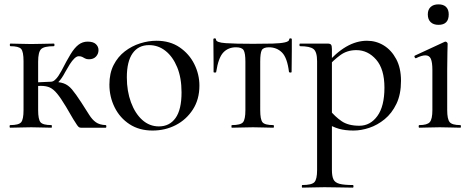

<svg xmlns="http://www.w3.org/2000/svg" viewBox="-20 -586 2165 881"><path d="M27 0Q24 0 24 -6Q24 -12 27 -12Q66 -12 77 -25Q88 -38 88 -81V-305Q88 -349 77 -361.5Q66 -374 28 -374Q25 -374 25 -380Q25 -386 28 -386Q47 -386 72 -385Q97 -384 123 -384Q152 -384 179.5 -385Q207 -386 227 -386Q230 -386 230 -380Q230 -374 227 -374Q182 -374 168.5 -360.5Q155 -347 155 -303V-81Q155 -38 166 -25Q177 -12 216 -12Q218 -12 218 -6Q218 0 216 0Q196 0 172 -1Q148 -2 123 -2Q97 -2 72 -1Q47 0 27 0ZM352 0Q348 0 344 -1.5Q340 -3 334 -11.5Q328 -20 316 -39.5Q304 -59 283 -96Q259 -136 242 -156.5Q225 -177 208.5 -184.5Q192 -192 167 -192Q150 -192 125 -189L124 -207Q140 -208 157.5 -208.5Q175 -209 190 -210Q205 -211 213 -211Q251 -211 272 -203.5Q293 -196 310 -176Q327 -156 353 -116Q375 -82 389 -59.5Q403 -37 420 -25Q437 -13 465 -12Q468 -12 468 -6Q468 0 465 0ZM213 -193V-211Q223 -211 232 -219Q241 -227 248.5 -238.5Q256 -250 262 -261Q286 -308 304 -337.5Q322 -367 340.5 -381Q359 -395 382 -395Q408 -395 420 -383.5Q432 -372 432 -356Q432 -339 420.5 -326.5Q409 -314 388 -314Q377 -314 370 -318Q363 -322 357 -325Q351 -328 341 -328Q332 -328 321.5 -318Q311 -308 300.5 -291.5Q290 -275 279 -255Q264 -226 248 -209.5Q232 -193 213 -193Z M680 13Q619 13 574.5 -16Q530 -45 506 -93.5Q482 -142 482 -198Q482 -250 501.5 -288Q521 -326 553 -350.5Q585 -375 623 -387Q661 -399 698 -399Q760 -399 804 -369Q848 -339 871.5 -292Q895 -245 895 -193Q895 -130 865 -83.5Q835 -37 786.5 -12Q738 13 680 13ZM709 -6Q758 -6 785.5 -44.5Q813 -83 813 -162Q813 -229 793 -277.5Q773 -326 739.5 -352.5Q706 -379 664 -379Q615 -379 588.5 -341.5Q562 -304 562 -231Q562 -168 581 -116.5Q600 -65 633 -35.5Q666 -6 709 -6Z M1044 0Q1042 0 1042 -6Q1042 -12 1044 -12Q1084 -12 1095 -25Q1106 -38 1106 -81V-303Q1106 -342 1098 -355.5Q1090 -369 1063 -369Q1027 -369 1004.5 -345Q982 -321 972 -256Q972 -253 966 -253Q960 -253 960 -256Q960 -270 960 -298Q960 -326 959.5 -356Q959 -386 959 -405Q959 -410 965 -410Q971 -410 971 -405Q971 -391 1015.5 -388Q1060 -385 1141 -385Q1193 -385 1230 -386Q1267 -387 1287 -391.5Q1307 -396 1307 -405Q1307 -410 1313 -410Q1319 -410 1319 -405Q1319 -386 1319 -356Q1319 -326 1318.5 -298Q1318 -270 1318 -256Q1318 -253 1312.5 -253Q1307 -253 1306 -256Q1298 -321 1274 -345Q1250 -369 1214 -369Q1188 -369 1181 -355.5Q1174 -342 1174 -303V-81Q1174 -38 1184.5 -25Q1195 -12 1234 -12Q1237 -12 1237 -6Q1237 0 1234 0Q1214 0 1190 -1Q1166 -2 1141 -2Q1115 -2 1090 -1Q1065 0 1044 0Z M1367 275Q1365 275 1365 269Q1365 263 1367 263Q1410 263 1422.5 250Q1435 237 1435 194V-305Q1435 -348 1418.5 -361Q1402 -374 1357 -374Q1354 -374 1354 -380Q1354 -386 1357 -386Q1379 -386 1402.5 -386Q1426 -386 1447 -386Q1468 -386 1483 -386Q1495 -386 1499 -381Q1503 -376 1503 -361V194Q1503 222 1510 237Q1517 252 1538 257.5Q1559 263 1599 263Q1602 263 1602 269Q1602 275 1599 275Q1572 275 1539 274Q1506 273 1469 273Q1441 273 1414 274Q1387 275 1367 275ZM1602 13Q1564 13 1535.5 5Q1507 -3 1470 -25L1492 -82Q1517 -51 1547.5 -30Q1578 -9 1629 -9Q1679 -9 1711.5 -53.5Q1744 -98 1744 -184Q1744 -269 1706 -312.5Q1668 -356 1615 -356Q1573 -356 1541.5 -333Q1510 -310 1481 -277L1471 -286Q1522 -345 1569 -372Q1616 -399 1664 -399Q1706 -399 1741 -377.5Q1776 -356 1798 -315Q1820 -274 1820 -215Q1820 -153 1799 -109.5Q1778 -66 1745 -39Q1712 -12 1674.5 0.5Q1637 13 1602 13Z M1904 0Q1901 0 1901 -6Q1901 -12 1904 -12Q1940 -12 1952 -25.5Q1964 -39 1964 -81V-265Q1964 -300 1957 -316Q1950 -332 1932 -332Q1924 -332 1913.5 -329Q1903 -326 1889 -319Q1885 -318 1882.5 -323.5Q1880 -329 1884 -331L2020 -394Q2023 -395 2024 -395Q2027 -395 2030.5 -392Q2034 -389 2034 -385Q2034 -376 2033 -346Q2032 -316 2032 -267V-81Q2032 -39 2043.5 -25.5Q2055 -12 2092 -12Q2095 -12 2095 -6Q2095 0 2092 0Q2074 0 2049.5 -1Q2025 -2 1998 -2Q1971 -2 1947 -1Q1923 0 1904 0ZM1992 -472Q1969 -472 1956 -484.5Q1943 -497 1943 -520Q1943 -542 1956 -554Q1969 -566 1992 -566Q2015 -566 2027 -554Q2039 -542 2039 -520Q2039 -472 1992 -472Z"/></svg>

Font: Cormorant Medium
Style: Regular
Weight: 500
Designer: Christian Thalmann (Catharsis Fonts)
Foundry: Catharsis Fonts
Version: Version 4.000